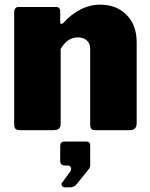

<svg xmlns="http://www.w3.org/2000/svg" viewBox="-20 -560 644 826"><path d="M41 -25V-507Q41 -518 46 -524Q51 -530 60 -530H221Q239 -530 239 -510V-465Q239 -457 244 -457Q248 -457 252 -461Q285 -498 326 -519Q367 -540 411 -540Q481 -540 524.5 -496Q568 -452 568 -378V-30Q568 0 538 0H391Q378 0 373 -5.5Q368 -11 368 -25V-351Q368 -373 353.5 -386Q339 -399 315 -399Q269 -399 241 -349V-29Q241 -13 233.5 -6.5Q226 0 208 0H67Q53 0 47 -5.5Q41 -11 41 -25ZM247 226 280 181Q286 174 286 166Q286 160 282 156Q278 152 271 152H262Q249 152 244 147Q239 142 239 130V69Q239 49 257 49H351Q368 49 368 65V152Q368 156 366 160Q364 164 364 165L310 232Q304 240 297 243Q290 246 277 246H259Q251 246 246.5 239Q242 232 247 226Z"/></svg>

Font: Libre Franklin Black
Style: Regular
Weight: 900
Designer: Pablo Impallari, Rodrigo Fuenzalida
Foundry: Impallari Type
Version: Version 1.002; ttfautohint (v1.5)